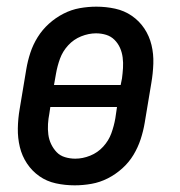

<svg xmlns="http://www.w3.org/2000/svg" viewBox="-20 -548 540 576"><path d="M204 8Q175 8 147.5 2Q120 -4 98 -19.5Q76 -35 61 -57.5Q46 -80 39.5 -107Q33 -134 33.5 -163Q34 -192 39 -221L59 -341Q63 -365 71 -389.5Q79 -414 93 -436.5Q107 -459 127 -477Q147 -495 170.5 -507Q194 -519 219 -523.5Q244 -528 269 -528Q298 -528 325.5 -522Q353 -516 375.5 -500.5Q398 -485 413 -462.5Q428 -440 434.5 -413Q441 -386 440 -357Q439 -328 434 -299L414 -179Q410 -155 402 -130.5Q394 -106 380.5 -83.5Q367 -61 347 -43Q327 -25 303.5 -13Q280 -1 254.5 3.5Q229 8 204 8ZM142 -293H342L346 -313Q348 -328 349 -344Q350 -360 348 -375.5Q346 -391 340 -404.5Q334 -418 323.5 -428.5Q313 -439 298.5 -443.5Q284 -448 268 -448Q246 -448 223.5 -439Q201 -430 184.5 -412Q168 -394 160 -372Q152 -350 148 -327ZM206 -72Q228 -72 250.5 -81Q273 -90 289.5 -108Q306 -126 314 -148Q322 -170 326 -193L331 -227H131L128 -207Q125 -192 124 -176Q123 -160 125 -144.5Q127 -129 133.5 -115.5Q140 -102 150 -91.5Q160 -81 175 -76.5Q190 -72 206 -72Z"/></svg>

Font: Iosevka Curly Slab Medium
Style: Italic
Weight: 500
Italic angle: -9°
Monospace: yes
Designer: Belleve Invis
Foundry: Belleve Invis
Version: Version 22.1.2; ttfautohint (v1.8.4)